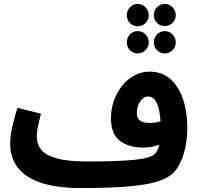

<svg xmlns="http://www.w3.org/2000/svg" viewBox="-20 -940 1014 981"><path d="M399 21Q266 21 185.5 -7.5Q105 -36 68.5 -87Q32 -138 32 -204Q32 -249 44.5 -300Q57 -351 69 -389L189 -359Q182 -331 175 -299Q168 -267 168 -240Q168 -203 190.5 -175Q213 -147 269.5 -131Q326 -115 425 -115Q585 -115 667.5 -123.5Q750 -132 772 -154Q787 -170 794 -201Q754 -186 711 -186Q638 -186 592.5 -220.5Q547 -255 547 -336Q547 -380 561 -422.5Q575 -465 601.5 -499Q628 -533 664.5 -553.5Q701 -574 745 -574Q808 -574 851 -535.5Q894 -497 915.5 -432Q937 -367 937 -287Q937 -214 919 -155.5Q901 -97 874 -66Q833 -16 718.5 2.5Q604 21 399 21ZM679 -361Q679 -312 743 -312Q772 -312 800 -320Q797 -380 781 -413.5Q765 -447 737 -447Q714 -447 696.5 -422Q679 -397 679 -361ZM822 -807Q798 -807 782 -823Q766 -839 766 -863Q766 -886 782 -903Q798 -920 822 -920Q845 -920 861.5 -903Q878 -886 878 -863Q878 -839 861.5 -823Q845 -807 822 -807ZM684 -806Q660 -806 644 -822Q628 -838 628 -862Q628 -886 644 -903Q660 -920 684 -920Q707 -920 723.5 -903Q740 -886 740 -862Q740 -838 723.5 -822Q707 -806 684 -806ZM684 -667Q660 -667 644 -683.5Q628 -700 628 -723Q628 -747 644 -764Q660 -781 684 -781Q707 -781 723.5 -764Q740 -747 740 -723Q740 -700 723.5 -683.5Q707 -667 684 -667ZM822 -667Q798 -667 782 -683.5Q766 -700 766 -723Q766 -747 782 -764Q798 -781 822 -781Q845 -781 861.5 -764Q878 -747 878 -723Q878 -700 861.5 -683.5Q845 -667 822 -667Z"/></svg>

Font: Noto Sans Arabic SemCond
Style: Bold
Weight: 700
Width: 4
Designer: Monotype Design Team, Nadine Chahine, Nizar Qandah and Khaled Hosny
Foundry: Monotype Imaging Inc.
Version: Version 2.012; ttfautohint (v1.8.4.7-5d5b)